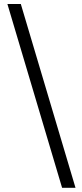

<svg xmlns="http://www.w3.org/2000/svg" viewBox="-20 -751 399 936"><path d="M282.7 164.6 16.1 -731.4H81.5L348.1 164.6Z"/></svg>

Font: Akatab Medium
Style: Regular
Weight: 500
Designer: SIL Global
Foundry: SIL Global
Version: Version 4.100